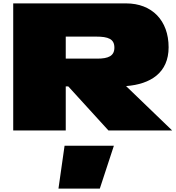

<svg xmlns="http://www.w3.org/2000/svg" viewBox="-20 -770 1037 1133"><path d="M58 0H368V-260H383L620 0H996L724 -262C869 -273 975 -341 975 -491C975 -649 877 -750 724 -750H58ZM554 -424H368V-554H547C619 -554 655 -540 655 -489C655 -440 620 -424 554 -424ZM361 90 325 343H569L652 90Z"/></svg>

Font: Mattone Black
Style: Regular
Weight: 900
Width: 6
Designer: Nunzio Mazzaferro
Foundry: Collletttivo
Version: Version 2.000;Glyphs 3.2 (3217)